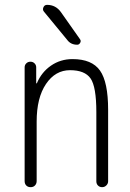

<svg xmlns="http://www.w3.org/2000/svg" viewBox="-20 -775 540 795"><path d="M174.8 -754.9Q210.9 -754.9 232.4 -724.6L311.5 -612.3Q316.4 -605.5 312 -597.7Q307.6 -589.8 299.8 -589.8Q272.5 -589.8 257.8 -610.4L162.1 -726.6Q155.3 -734.4 159.7 -744.6Q164.1 -754.9 174.8 -754.9ZM82 -25.4V-496.1Q82 -505.9 88.9 -512.7Q95.7 -519.5 106 -519.5Q116.2 -519.5 123 -512.7Q129.9 -505.9 129.9 -496.1V-430.7Q129.9 -429.7 131.8 -429.7Q132.8 -429.7 132.8 -430.7Q152.3 -476.6 191.4 -503.4Q230.5 -530.3 280.3 -530.3Q360.4 -530.3 394 -482.9Q427.7 -435.5 427.7 -320.3V-24.4Q427.7 -14.6 420.4 -7.3Q413.1 0 402.8 0Q392.6 0 385.7 -6.8Q378.9 -13.7 378.9 -24.4V-310.5Q378.9 -416 355 -450.2Q331.1 -484.4 270 -484.4Q209 -484.4 170.4 -427.2Q131.8 -370.1 131.8 -271.5V-25.4Q131.8 -14.6 125 -7.3Q118.2 0 106.9 0Q95.7 0 88.9 -6.8Q82 -13.7 82 -25.4Z"/></svg>

Font: Rounded-X Mgen+ 2m light
Style: Regular
Weight: 200
Designer: [Source Han Sans]
Ryoko NISHIZUKA  (kana & ideographs); Paul D. Hunt (Latin, Greek & Cyrillic); Wenlong ZHANG  (bopomofo
Version: Version 1.059.20150602